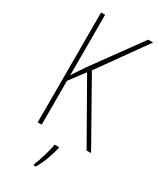

<svg xmlns="http://www.w3.org/2000/svg" viewBox="-232 -787 897 1081"><g transform="rotate(30 216.5 -246.5)"><path d="M433 0 204 -406 424 -714H392L166 -403C141 -365 122 -338 112 -320V-714H86V0H112V-285L186 -383L404 0ZM260 70V61H231C226 102 202 178 187 212V221H201C229 175 248 118 260 70Z"/></g></svg>

Font: Noto Sans Thai Looped Condensed Thin
Style: Regular
Weight: 100
Width: 3
Designer: Sasikarn Vongin, Ben Mitchell
Foundry: The Fontpad Ltd
Version: Version 1.001